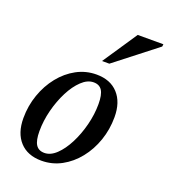

<svg xmlns="http://www.w3.org/2000/svg" viewBox="-127 -762 762 865"><g transform="rotate(20 254.0 -329.5)"><path d="M272.5 -439Q339 -439 376.2 -398.2Q413.5 -357.5 413.5 -286Q413.5 -227 395 -173.5Q376.5 -120 343.2 -78.5Q310 -37 265.8 -13Q221.5 11 170.5 11Q103.5 11 66.2 -29.8Q29 -70.5 29 -142Q29 -201 47.8 -254.5Q66.5 -308 99.8 -349.5Q133 -391 177.2 -415Q221.5 -439 272.5 -439ZM171 -26.5Q200.5 -26.5 228 -52.8Q255.5 -79 277.5 -122Q299.5 -165 312.5 -216Q325.5 -267 325.5 -316.5Q325.5 -361 312.8 -381.2Q300 -401.5 272 -401.5Q242.5 -401.5 214.8 -375.2Q187 -349 165 -306Q143 -263 130 -212Q117 -161 117 -111.5Q117 -67 130 -46.8Q143 -26.5 171 -26.5ZM274 -504.5 385 -670H508L506.5 -658.5L309 -504.5Z"/></g></svg>

Font: Newsreader Text Medium
Style: Italic
Weight: 500
Italic angle: -17°
Designer: Hugues Gentile
Foundry: Production Type
Version: Version 1.001